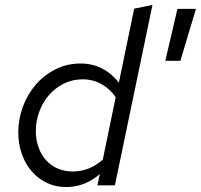

<svg xmlns="http://www.w3.org/2000/svg" viewBox="-20 -750 813 777"><path d="M54 0ZM374 0Q376 -11 379 -23Q382 -35 384 -46Q355 -20 320.5 -6.5Q286 7 248 7Q205 7 169.5 -10Q134 -27 108.5 -56.5Q83 -86 68.5 -126.5Q54 -167 54 -214Q54 -268 72.5 -318Q91 -368 124.5 -407Q158 -446 204.5 -469.5Q251 -493 306 -493Q354 -493 393.5 -472.5Q433 -452 461 -415Q477 -490 492 -565Q507 -640 523 -715Q542 -719 560 -722.5Q578 -726 597 -730Q559 -547 521 -365Q483 -183 445 0ZM125 -220Q125 -184 136 -153.5Q147 -123 166.5 -101.5Q186 -80 213.5 -68Q241 -56 274 -56Q342 -56 396 -104Q409 -167 422 -230Q435 -293 448 -356Q428 -388 392.5 -408.5Q357 -429 315 -429Q273 -429 238 -411.5Q203 -394 178 -365Q153 -336 139 -298Q125 -260 125 -220ZM698 -714H773L710 -504H649Z"/></svg>

Font: Rosa Sans Light
Style: Italic
Weight: 300
Italic angle: -12°
Designer: Pentagram / MCKL
Foundry: Pentagram / MCKL
Version: Version 1.005;September 16, 2019;FontCreator 11.5.0.2425 64-